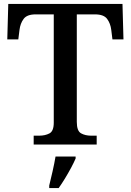

<svg xmlns="http://www.w3.org/2000/svg" viewBox="-20 -734 664 975"><path d="M151 0V-45H179Q209 -45 231 -56.5Q253 -68 253 -111V-661H161Q117 -661 100 -638Q83 -615 79 -582L73 -534H17L22 -714H602L607 -534H551L545 -582Q541 -615 524 -638Q507 -661 462 -661H370V-115Q370 -69 391.5 -57Q413 -45 443 -45H471V0ZM230 208Q238 176 247 136Q256 96 262 61H364V71Q355 92 340.5 119Q326 146 309.5 173Q293 200 278 221H230Z"/></svg>

Font: Noto Serif Bengali Medium
Style: Regular
Weight: 500
Designer: Juan Bruce, Universal Thirst, Indian Type Foundry and the Monotype Design Team.
Foundry: Monotype Imaging Inc.
Version: Version 2.003; ttfautohint (v1.8.4.7-5d5b)